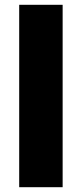

<svg xmlns="http://www.w3.org/2000/svg" viewBox="-20 -780 341 800"><path d="M241 0H60V-760H241Z"/></svg>

Font: Noto Sans Gujarati SemiCondensed Black
Style: Regular
Weight: 900
Width: 4
Designer: Jelle Bosma - Monotype Design Team, Universal Thirst
Foundry: Monotype Imaging Inc.
Version: Version 2.106; ttfautohint (v1.8.4.7-5d5b)